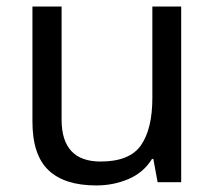

<svg xmlns="http://www.w3.org/2000/svg" viewBox="-20 -556 658 586"><path d="M533 -536V0H461L448 -71H444Q418 -29 372 -9.5Q326 10 274 10Q177 10 128 -36.5Q79 -83 79 -185V-536H168V-191Q168 -63 287 -63Q376 -63 410.5 -113Q445 -163 445 -257V-536Z"/></svg>

Font: Noto Sans Grantha
Style: Regular
Weight: 400
Designer: Monotype Design Team
Foundry: Monotype Imaging Inc.
Version: Version 2.003; ttfautohint (v1.8.4.7-5d5b)